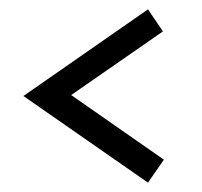

<svg xmlns="http://www.w3.org/2000/svg" viewBox="-20 -470 431 410"><path d="M296 -450 328 -403 132 -267 330 -129 296 -80 30 -265Z"/></svg>

Font: Snippet
Style: Regular
Weight: 400
Designer: Gesine Todt
Foundry: Gesine Todt
Version: Version 1.000